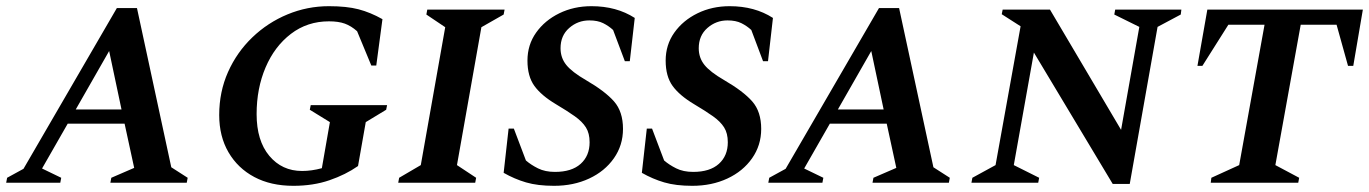

<svg xmlns="http://www.w3.org/2000/svg" viewBox="-48 -591 4428 621"><path d="M-28 0 -25 -16 28 -45 330 -565H395L506 -50L559 -16L556 0H309L312 -16L386 -48L355 -191H171L88 -46L150 -16L147 0ZM197 -237H345L305 -426Z M901 10Q828 10 774.5 -18.5Q721 -47 691 -98.5Q661 -150 661 -219Q661 -294 689.5 -358Q718 -422 768 -470Q818 -518 882 -544.5Q946 -571 1016 -571Q1073 -571 1111.5 -561Q1150 -551 1189 -529L1169 -379H1153L1107 -490Q1088 -507 1067.5 -514.5Q1047 -522 1016 -522Q946 -522 893 -481.5Q840 -441 811 -373Q782 -305 782 -222Q782 -136 823 -87Q864 -38 929 -38Q960 -38 993 -47L1019 -196L954 -236L957 -251H1204L1201 -236L1135 -196L1110 -54Q1070 -26 1017.5 -8Q965 10 901 10Z M1240 0 1243 -16 1313 -57 1392 -503 1331 -544 1334 -560H1584L1581 -544L1509 -503L1430 -57L1492 -16L1489 0Z M1744 10Q1691 10 1653.5 -1Q1616 -12 1581 -32L1597 -175H1614L1653 -72Q1669 -58 1692 -46.5Q1715 -35 1747 -35Q1801 -35 1830 -61Q1859 -87 1859 -131Q1859 -160 1847 -179Q1835 -198 1811 -215Q1787 -232 1750 -254Q1703 -282 1680.5 -313Q1658 -344 1658 -395Q1658 -446 1686 -485.5Q1714 -525 1761 -548Q1808 -571 1865 -571Q1946 -571 2005 -533L1989 -393H1973L1935 -494Q1921 -507 1903 -516Q1885 -525 1858 -525Q1821 -525 1793 -500.5Q1765 -476 1765 -435Q1765 -404 1783.5 -381Q1802 -358 1847 -332Q1909 -296 1938 -263Q1967 -230 1967 -174Q1967 -121 1937.5 -79Q1908 -37 1857.5 -13.5Q1807 10 1744 10Z M2191 10Q2138 10 2100.5 -1Q2063 -12 2028 -32L2044 -175H2061L2100 -72Q2116 -58 2139 -46.5Q2162 -35 2194 -35Q2248 -35 2277 -61Q2306 -87 2306 -131Q2306 -160 2294 -179Q2282 -198 2258 -215Q2234 -232 2197 -254Q2150 -282 2127.5 -313Q2105 -344 2105 -395Q2105 -446 2133 -485.5Q2161 -525 2208 -548Q2255 -571 2312 -571Q2393 -571 2452 -533L2436 -393H2420L2382 -494Q2368 -507 2350 -516Q2332 -525 2305 -525Q2268 -525 2240 -500.5Q2212 -476 2212 -435Q2212 -404 2230.5 -381Q2249 -358 2294 -332Q2356 -296 2385 -263Q2414 -230 2414 -174Q2414 -121 2384.5 -79Q2355 -37 2304.5 -13.5Q2254 10 2191 10Z M2437 0 2440 -16 2493 -45 2795 -565H2860L2971 -50L3024 -16L3021 0H2774L2777 -16L2851 -48L2820 -191H2636L2553 -46L2615 -16L2612 0ZM2662 -237H2810L2770 -426Z M3094 0 3097 -16 3172 -57 3253 -506 3192 -545 3195 -560H3348L3578 -171L3637 -504L3556 -544L3559 -560H3773L3771 -544L3696 -504L3606 4H3551L3296 -421L3231 -57L3313 -16L3310 0Z M3868 0 3870 -16 3960 -57 4042 -511H3925L3841 -378H3825L3857 -560H4360L4329 -378H4312L4275 -511H4159L4077 -57L4154 -16L4151 0Z"/></svg>

Font: Spectral SC SemiBold
Style: Italic
Weight: 600
Italic angle: -10°
Designer: Jean-Baptiste Levee
Foundry: Production Type
Version: Version 2.001